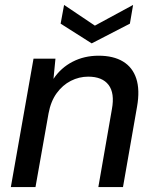

<svg xmlns="http://www.w3.org/2000/svg" viewBox="-20 -759 632 779"><path d="M24 0 116 -521H205L197 -439Q227 -484 274.5 -508.5Q322 -533 380 -533Q440 -533 479 -509.5Q518 -486 533 -440Q548 -394 536 -326L479 0H379L434 -316Q446 -381 420.5 -414.5Q395 -448 338 -448Q301 -448 267.5 -431Q234 -414 210 -381Q186 -348 177 -299L124 0ZM520 -739 507 -663 352 -583 226 -663 240 -739 365 -655Z"/></svg>

Font: DM Sans 10pt Medium
Style: Italic
Weight: 500
Italic angle: -10°
Version: Version 4.004;gftools[0.9.30]